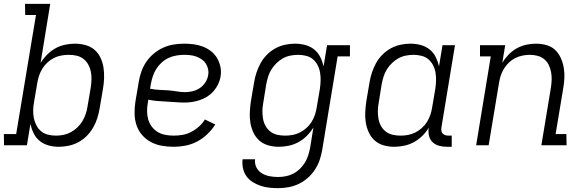

<svg xmlns="http://www.w3.org/2000/svg" viewBox="-33 -755 3053 998"><path d="M272 8Q245 8 219.5 1Q194 -6 174 -22Q154 -38 142.5 -61Q131 -84 125 -110L107 0H-12L-13 -58H51L154 -677H98L97 -735H228L178 -428Q193 -452 212.5 -471.5Q232 -491 255.5 -504Q279 -517 305.5 -522.5Q332 -528 357 -528Q385 -528 412 -520.5Q439 -513 458.5 -496Q478 -479 489.5 -454.5Q501 -430 505 -403.5Q509 -377 508 -348.5Q507 -320 502 -292L485 -192Q481 -167 473 -141.5Q465 -116 451.5 -92.5Q438 -69 418.5 -49Q399 -29 374.5 -16Q350 -3 324 2.5Q298 8 272 8ZM258 -50Q277 -50 297 -54Q317 -58 335.5 -68Q354 -78 369.5 -93Q385 -108 395.5 -125.5Q406 -143 412.5 -162.5Q419 -182 422 -202L439 -302Q442 -322 442.5 -343Q443 -364 439 -383.5Q435 -403 425.5 -420Q416 -437 400.5 -449Q385 -461 365.5 -465.5Q346 -470 325 -470Q306 -470 286 -466.5Q266 -463 248 -454Q230 -445 214.5 -431Q199 -417 188 -399.5Q177 -382 170.5 -363Q164 -344 161 -325L144 -225Q140 -204 139.5 -182.5Q139 -161 143 -141Q147 -121 156.5 -103Q166 -85 181 -72.5Q196 -60 216.5 -55Q237 -50 258 -50Z M870 8Q838 8 807.5 2.5Q777 -3 751 -17Q725 -31 705.5 -53.5Q686 -76 676.5 -104.5Q667 -133 666.5 -164.5Q666 -196 671 -228L688 -328Q692 -355 701.5 -382Q711 -409 727 -433Q743 -457 766.5 -476.5Q790 -496 816 -507.5Q842 -519 869.5 -523.5Q897 -528 924 -528Q950 -528 975.5 -524.5Q1001 -521 1023.5 -512Q1046 -503 1065 -488Q1084 -473 1096 -452Q1108 -431 1113 -406Q1118 -381 1113 -355Q1110 -336 1100.5 -316.5Q1091 -297 1077 -281Q1063 -265 1045 -253.5Q1027 -242 1006.5 -235Q986 -228 966 -225Q946 -222 926 -222Q902 -222 879 -224Q856 -226 832 -227Q808 -228 784.5 -230Q761 -232 738 -237L735 -218Q731 -196 731.5 -174Q732 -152 738 -132Q744 -112 757 -95.5Q770 -79 787.5 -68.5Q805 -58 826.5 -54Q848 -50 870 -50Q893 -50 916 -54Q939 -58 960.5 -69Q982 -80 1001 -97Q1020 -114 1032 -134L1086 -108Q1069 -81 1044.5 -57.5Q1020 -34 991 -19Q962 -4 931 2Q900 8 870 8ZM930 -276Q949 -276 969 -281Q989 -286 1006 -297.5Q1023 -309 1034.5 -327Q1046 -345 1049 -364Q1052 -380 1048.5 -396Q1045 -412 1037 -424.5Q1029 -437 1016 -446Q1003 -455 988.5 -460.5Q974 -466 958 -468Q942 -470 925 -470Q905 -470 884 -466.5Q863 -463 843.5 -454Q824 -445 807.5 -430Q791 -415 779.5 -397Q768 -379 761.5 -359Q755 -339 751 -318L747 -294Q770 -289 793 -288Q816 -287 839.5 -285.5Q863 -284 885 -280Q907 -276 930 -276Z M1414 223Q1390 223 1366.5 220.5Q1343 218 1321 210.5Q1299 203 1280 191Q1261 179 1248 161Q1235 143 1230 120Q1225 97 1228 73H1293Q1290 96 1300 115.5Q1310 135 1328.5 146Q1347 157 1368.5 161Q1390 165 1413 165Q1433 165 1453 161Q1473 157 1491.5 147.5Q1510 138 1525.5 123Q1541 108 1552 90Q1563 72 1569 52.5Q1575 33 1579 13L1596 -92Q1581 -68 1561.5 -48.5Q1542 -29 1518 -16Q1494 -3 1467.5 2.5Q1441 8 1416 8Q1388 8 1361.5 0.5Q1335 -7 1315.5 -24Q1296 -41 1284.5 -65.5Q1273 -90 1268.5 -116.5Q1264 -143 1265.5 -171.5Q1267 -200 1271 -228L1288 -328Q1292 -353 1300.5 -378.5Q1309 -404 1322 -427.5Q1335 -451 1355 -471Q1375 -491 1399 -504Q1423 -517 1449 -522.5Q1475 -528 1501 -528Q1528 -528 1554 -521Q1580 -514 1600 -498Q1620 -482 1631.5 -459Q1643 -436 1649 -410L1667 -520H1786V-462H1722L1642 23Q1638 49 1629 75.5Q1620 102 1604.5 126Q1589 150 1567 169.5Q1545 189 1519.5 201Q1494 213 1467 218Q1440 223 1414 223ZM1449 -50Q1468 -50 1487.5 -53.5Q1507 -57 1525 -66Q1543 -75 1559 -89Q1575 -103 1586 -120.5Q1597 -138 1603.5 -157Q1610 -176 1613 -195L1630 -295Q1633 -316 1633.5 -337.5Q1634 -359 1630.5 -379Q1627 -399 1617.5 -417Q1608 -435 1593 -447.5Q1578 -460 1557.5 -465Q1537 -470 1516 -470Q1497 -470 1476.5 -466Q1456 -462 1438 -452Q1420 -442 1404.5 -427Q1389 -412 1378 -394.5Q1367 -377 1361 -357.5Q1355 -338 1351 -318L1335 -218Q1331 -198 1331 -177Q1331 -156 1334.5 -136.5Q1338 -117 1347.5 -100Q1357 -83 1372.5 -71Q1388 -59 1408 -54.5Q1428 -50 1449 -50Z M2016 8Q1988 8 1961.5 0.5Q1935 -7 1915.5 -24Q1896 -41 1884.5 -65.5Q1873 -90 1868.5 -116.5Q1864 -143 1865.5 -171.5Q1867 -200 1871 -228L1888 -328Q1892 -353 1900.5 -378.5Q1909 -404 1922 -427.5Q1935 -451 1955 -471Q1975 -491 1999 -504Q2023 -517 2049 -522.5Q2075 -528 2101 -528Q2128 -528 2154 -521Q2180 -514 2200 -498Q2220 -482 2231.5 -459Q2243 -436 2249 -410L2267 -520H2332L2262 -96Q2260 -86 2261 -77Q2262 -68 2267.5 -61.5Q2273 -55 2281.5 -52.5Q2290 -50 2299 -50H2315V8H2289Q2268 8 2248.5 2.5Q2229 -3 2215 -16.5Q2201 -30 2196.5 -50.5Q2192 -71 2196 -92Q2182 -68 2162 -48.5Q2142 -29 2118 -16Q2094 -3 2067.5 2.5Q2041 8 2016 8ZM2049 -50Q2068 -50 2087.5 -53.5Q2107 -57 2125 -66Q2143 -75 2159 -89Q2175 -103 2186 -120.5Q2197 -138 2203.5 -157Q2210 -176 2213 -195L2230 -295Q2233 -316 2233.5 -337.5Q2234 -359 2230.5 -379Q2227 -399 2217.5 -417Q2208 -435 2193 -447.5Q2178 -460 2157.5 -465Q2137 -470 2116 -470Q2097 -470 2076.5 -466Q2056 -462 2038 -452Q2020 -442 2004.5 -427Q1989 -412 1978 -394.5Q1967 -377 1961 -357.5Q1955 -338 1951 -318L1935 -218Q1931 -198 1931 -177Q1931 -156 1934.5 -136.5Q1938 -117 1947.5 -100Q1957 -83 1972.5 -71Q1988 -59 2008 -54.5Q2028 -50 2049 -50Z M2442 0 2518 -462H2462V-520H2593L2578 -429Q2592 -452 2611 -471.5Q2630 -491 2653.5 -504Q2677 -517 2702.5 -522.5Q2728 -528 2752 -528Q2781 -528 2807.5 -520.5Q2834 -513 2852.5 -495.5Q2871 -478 2882 -453.5Q2893 -429 2897.5 -402.5Q2902 -376 2900.5 -348Q2899 -320 2894 -292L2855 -58H2911L2912 0H2781L2831 -302Q2834 -322 2834.5 -342.5Q2835 -363 2831 -382.5Q2827 -402 2818.5 -419Q2810 -436 2795 -448Q2780 -460 2760.5 -465Q2741 -470 2721 -470Q2702 -470 2682.5 -466Q2663 -462 2645 -453Q2627 -444 2612.5 -430Q2598 -416 2587 -398.5Q2576 -381 2570 -362.5Q2564 -344 2561 -325L2507 0Z"/></svg>

Font: Iosevka Etoile Light
Style: Italic
Weight: 300
Italic angle: -9°
Designer: Belleve Invis
Foundry: Belleve Invis
Version: Version 22.1.2; ttfautohint (v1.8.4)